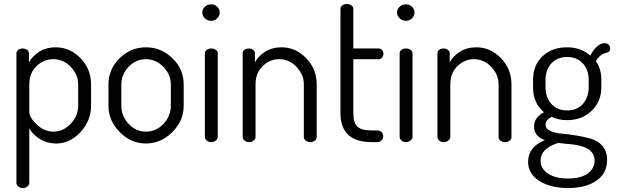

<svg xmlns="http://www.w3.org/2000/svg" viewBox="-20 -718 3115 970"><path d="M63 207V-449Q63 -459 72 -466Q81 -473 95 -473Q108 -473 117 -466Q126 -459 126 -449V-403Q144 -435 179 -457Q214 -479 260 -479Q334 -479 387 -424Q440 -369 440 -292V-183Q440 -108 386.5 -50.5Q333 7 263 7Q219 7 182 -15.5Q145 -38 128 -70V207Q128 216 118.5 224Q109 232 95 232Q82 232 72.5 224Q63 216 63 207ZM128 -152Q128 -125 165.5 -89Q203 -53 251 -53Q300 -53 337.5 -93Q375 -133 375 -183V-292Q375 -341 337.5 -380Q300 -419 249 -419Q201 -419 164.5 -384Q128 -349 128 -292Z M528 -183V-292Q528 -368 584 -423.5Q640 -479 717 -479Q794 -479 851 -424Q908 -369 908 -292V-183Q908 -108 850.5 -50.5Q793 7 717 7Q642 7 585 -50.5Q528 -108 528 -183ZM593 -183Q593 -132 629.5 -92.5Q666 -53 717 -53Q769 -53 806 -92.5Q843 -132 843 -183V-292Q843 -341 805.5 -380Q768 -419 717 -419Q666 -419 629.5 -380Q593 -341 593 -292Z M1047 -696Q1065 -696 1077.5 -684Q1090 -672 1090 -655Q1090 -638 1077.5 -625.5Q1065 -613 1047 -613Q1028 -613 1015 -625.5Q1002 -638 1002 -655Q1002 -672 1015 -684Q1028 -696 1047 -696ZM1015 -26V-449Q1015 -459 1024 -466Q1033 -473 1047 -473Q1061 -473 1070.5 -466Q1080 -459 1080 -449V-26Q1080 -16 1070 -8Q1060 0 1047 0Q1034 0 1024.5 -8Q1015 -16 1015 -26Z M1206 -26V-449Q1206 -460 1215 -466.5Q1224 -473 1238 -473Q1250 -473 1259 -466Q1268 -459 1268 -449V-403Q1285 -435 1320 -457Q1355 -479 1402 -479Q1474 -479 1527 -424Q1580 -369 1580 -292V-26Q1580 -14 1570 -7Q1560 0 1547 0Q1535 0 1525 -7Q1515 -14 1515 -26V-292Q1515 -341 1478 -380Q1441 -419 1390 -419Q1343 -419 1307 -384Q1271 -349 1271 -292V-26Q1271 -16 1261 -8Q1251 0 1238 0Q1224 0 1215 -8Q1206 -16 1206 -26Z M1700 -147V-674Q1700 -684 1710 -691Q1720 -698 1732 -698Q1745 -698 1755 -691Q1765 -684 1765 -674V-473H1894Q1904 -473 1910.5 -465Q1917 -457 1917 -446Q1917 -435 1910.5 -427Q1904 -419 1894 -419H1765V-147Q1765 -98 1785.5 -78.5Q1806 -59 1858 -59H1886Q1899 -59 1907.5 -50.5Q1916 -42 1916 -30Q1916 -18 1907.5 -9Q1899 0 1886 0H1858Q1700 0 1700 -147Z M2031 -696Q2049 -696 2061.5 -684Q2074 -672 2074 -655Q2074 -638 2061.5 -625.5Q2049 -613 2031 -613Q2012 -613 1999 -625.5Q1986 -638 1986 -655Q1986 -672 1999 -684Q2012 -696 2031 -696ZM1999 -26V-449Q1999 -459 2008 -466Q2017 -473 2031 -473Q2045 -473 2054.5 -466Q2064 -459 2064 -449V-26Q2064 -16 2054 -8Q2044 0 2031 0Q2018 0 2008.5 -8Q1999 -16 1999 -26Z M2190 -26V-449Q2190 -460 2199 -466.5Q2208 -473 2222 -473Q2234 -473 2243 -466Q2252 -459 2252 -449V-403Q2269 -435 2304 -457Q2339 -479 2386 -479Q2458 -479 2511 -424Q2564 -369 2564 -292V-26Q2564 -14 2554 -7Q2544 0 2531 0Q2519 0 2509 -7Q2499 -14 2499 -26V-292Q2499 -341 2462 -380Q2425 -419 2374 -419Q2327 -419 2291 -384Q2255 -349 2255 -292V-26Q2255 -16 2245 -8Q2235 0 2222 0Q2208 0 2199 -8Q2190 -16 2190 -26Z M2648 99Q2648 24 2733 -10Q2678 -29 2678 -79Q2678 -124 2728 -151Q2673 -197 2673 -277V-315Q2673 -388 2720.5 -433.5Q2768 -479 2845 -479Q2915 -479 2962 -437Q2977 -466 2996 -483Q3015 -500 3033 -500Q3047 -500 3055 -492Q3063 -484 3063 -474Q3063 -456 3046 -452Q3011 -445 2990 -409Q3018 -372 3018 -315V-277Q3018 -205 2969 -158Q2920 -111 2844 -111Q2803 -111 2767 -128Q2736 -111 2736 -89Q2736 -68 2759 -57Q2782 -46 2816.5 -43Q2851 -40 2891.5 -33.5Q2932 -27 2966.5 -17Q3001 -7 3024 20Q3047 47 3047 90Q3047 158 2993 195Q2939 232 2851 232Q2761 232 2704.5 196Q2648 160 2648 99ZM2711 93Q2711 134 2748.5 159Q2786 184 2850 184Q2913 184 2948.5 159Q2984 134 2984 92Q2984 72 2974 57Q2964 42 2950.5 34Q2937 26 2915 20Q2893 14 2876.5 12Q2860 10 2835 8L2800 4Q2711 32 2711 93ZM2736 -278Q2736 -226 2765.5 -193Q2795 -160 2846 -160Q2895 -160 2924.5 -193Q2954 -226 2954 -277V-315Q2954 -365 2924.5 -397.5Q2895 -430 2845 -430Q2795 -430 2765.5 -397.5Q2736 -365 2736 -315Z"/></svg>

Font: Terminal Dosis
Style: Regular
Weight: 400
Designer: Edgar Tolentino, Pablo Impallari, Igino Marini
Foundry: Edgar Tolentino, Pablo Impallari, Igino Marini
Version: Version 1.007